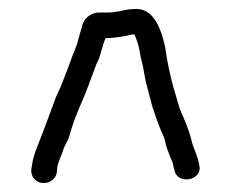

<svg xmlns="http://www.w3.org/2000/svg" viewBox="-20 -687 516 429"><path d="M275 -610H280C285 -602 291 -580 292 -573C294 -556 300 -541 302 -524C306 -499 314 -475 320 -450L329 -423C332 -416 334 -409 337 -402C341 -391 347 -382 349 -371C351 -358 356 -349 360 -337L366 -323L368 -313L370 -307C375 -273 435 -283 425 -319C422 -339 412 -355 408 -373C402 -398 392 -420 382 -443C377 -459 373 -474 368 -490C360 -519 353 -551 349 -582C341 -617 326 -667 285 -667C271 -667 260 -665 248 -662L234 -660C228 -659 223 -659 218 -659H201C182 -659 165 -644 163 -626C160 -617 158 -611 155 -599C151 -581 142 -565 137 -549L130 -530C124 -516 121 -506 115 -492L105 -470C92 -436 80 -401 67 -369C62 -356 54 -337 52 -321L50 -309C49 -302 51 -294 56 -288C72 -269 104 -279 107 -302L108 -314C110 -324 117 -340 120 -348C123 -360 129 -367 134 -380C140 -402 149 -428 158 -448L167 -469C177 -493 186 -520 196 -545C205 -560 208 -585 216 -602H218C239 -602 258 -606 275 -610Z"/></svg>

Font: Electronic
Style: Regular
Weight: 400
Version: Version 1.011